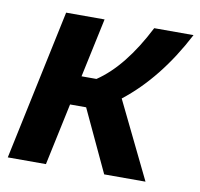

<svg xmlns="http://www.w3.org/2000/svg" viewBox="-64 -592 688 659"><g transform="rotate(10 279.5 -262.0)"><path d="M4 0 115 -524H249L205 -318H257Q348 -379 422 -524H559Q474 -361 354 -267L484 0H340L239 -216H183L137 0Z"/></g></svg>

Font: Raleway-v4020
Style: Bold Italic
Weight: 700
Italic angle: -12°
Designer: Matt McInerney, Pablo Impallari, Rodrigo Fuenzalida
Foundry: Matt McInerney, Pablo Impallari, Rodrigo Fuenzalida
Version: Version 4.020;PS 004.020;hotconv 1.0.88;makeotf.lib2.5.64775